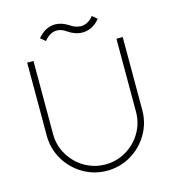

<svg xmlns="http://www.w3.org/2000/svg" viewBox="-126 -970 992 1091"><g transform="rotate(-15 370.0 -425.0)"><path d="M89 -696H126V-266Q126 -200 159 -144Q192 -88 248 -55Q304 -22 370 -22Q436 -22 492 -55Q548 -88 581 -144Q614 -200 614 -266V-696H651V-266Q651 -190 613 -125.5Q575 -61 510.5 -23Q446 15 370 15Q294 15 229.5 -23Q165 -61 127 -125.5Q89 -190 89 -266ZM541 -833Q497 -780 438 -780Q396 -780 355 -808Q326 -829 298 -829Q258 -829 224 -787L195 -811Q240 -865 298 -865Q336 -865 376 -839Q408 -817 439 -817Q480 -817 512 -857Z"/></g></svg>

Font: M Major Mono Display
Style: Regular
Weight: 400
Designer: Emre Parlak
Foundry: Emre Parlak
Version: Version 2.000; ttfautohint (v1.8) -l 8 -r 50 -G 200 -x 14 -D